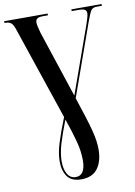

<svg xmlns="http://www.w3.org/2000/svg" viewBox="-102 -778 762 1083"><g transform="rotate(-10 279.0 -237.0)"><path d="M275 240Q219 240 195 206.5Q171 173 171 121Q171 72 189.5 13.5Q208 -45 239 -123L59 -656Q50 -684 38.5 -694Q27 -704 5 -704H0V-714H249V-704H222Q197 -704 187.5 -697Q178 -690 178 -675Q178 -664 182 -648Q186 -632 191 -613L317 -232L453 -613Q459 -631 464.5 -649Q470 -667 470 -678Q470 -692 459.5 -698Q449 -704 421 -704H385V-714H558V-704H528Q505 -704 495.5 -689.5Q486 -675 469 -628L322 -216Q345 -147 360 -99Q375 -51 383.5 -17.5Q392 16 395.5 41Q399 66 399 89Q399 158 368.5 199Q338 240 275 240ZM246 222Q301 222 301 134Q301 84 286.5 28.5Q272 -27 244 -108Q215 -34 198.5 21Q182 76 182 122Q182 166 198.5 194Q215 222 246 222Z"/></g></svg>

Font: Noto Serif Display ExtraCondensed SemiBold
Style: Regular
Weight: 600
Width: 2
Designer: Monotype Design Team
Foundry: Monotype Imaging Inc.
Version: Version 2.009